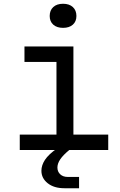

<svg xmlns="http://www.w3.org/2000/svg" viewBox="-20 -797 640 1020"><path d="M322 203Q267 203 233.5 176.5Q200 150 200 110Q200 81 219 52Q238 23 285 -10H360L349 -1Q315 27 300 49.5Q285 72 285 93Q285 115 300 129Q315 143 340 143H400V203ZM85 0V-82H280V-468H110V-550H370V-82H555V0ZM315 -649Q282 -649 263 -666Q244 -683 244 -712Q244 -742 263 -759.5Q282 -777 315 -777Q348 -777 367 -759.5Q386 -742 386 -712Q386 -683 367 -666Q348 -649 315 -649Z"/></svg>

Font: JetBrains Mono Zero
Style: Regular-Zero
Weight: 400
Designer: Philipp Nurullin, Konstantin Bulenkov
Foundry: JetBrains
Version: Version 2.211